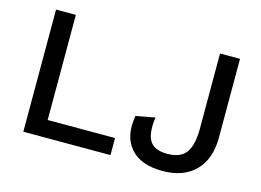

<svg xmlns="http://www.w3.org/2000/svg" viewBox="-91 -826 1363 1002"><g transform="rotate(15 590.5 -325.0)"><path d="M205 -92H569V0H98V-660H205ZM1092 -660V-234Q1092 -119 1028.5 -54.5Q965 10 852 10Q732 10 677 -55.5Q622 -121 642 -231L745 -250Q733 -163 758 -123Q783 -83 852 -83Q925 -83 954.5 -124.5Q984 -166 984 -254V-660Z"/></g></svg>

Font: Elaine Sans Medium
Style: Regular
Weight: 500
Designer: Wei Huang
Foundry: Wei Huang
Version: Version 2.001;PS 002.001;hotconv 1.0.88;makeotf.lib2.5.64775